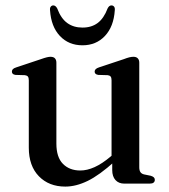

<svg xmlns="http://www.w3.org/2000/svg" viewBox="-20 -679 626 710"><path d="M395 -50V-88L392.5 -91V-382Q392.5 -391.5 389.2 -395.8Q386 -400 378.5 -401L343.5 -402Q336.5 -403 333.2 -406.2Q330 -409.5 330 -414Q330 -419.5 333.8 -423.2Q337.5 -427 346.5 -430L437 -460Q450 -465 458.2 -467Q466.5 -469 473.5 -469Q484 -469 489.5 -463.2Q495 -457.5 495 -447V-60.5Q495 -48.5 499.5 -42.2Q504 -36 513 -34L537.5 -29Q545.5 -26.5 549 -23Q552.5 -19.5 552.5 -14Q552.5 -7.5 548 -3.8Q543.5 0 533.5 0H439.5Q419 0 407 -13.2Q395 -26.5 395 -50ZM86.5 -133V-382Q86.5 -391.5 83.2 -395.8Q80 -400 72 -401L37.5 -402Q30 -403 27 -406.2Q24 -409.5 24 -414Q24 -419.5 27.5 -423.2Q31 -427 40.5 -430L130.5 -460Q144.5 -465 152.8 -467Q161 -469 166.5 -469Q178 -469 183.2 -463.2Q188.5 -457.5 188.5 -447V-148Q188.5 -97.5 212.8 -73Q237 -48.5 277 -48.5Q302 -48.5 329.8 -61Q357.5 -73.5 389 -100L409.5 -118L426 -101.5L405 -83Q347.5 -31 304.2 -10Q261 11 221.5 11Q161 11 123.8 -27.2Q86.5 -65.5 86.5 -133ZM285 -577Q318.5 -577 341.2 -594Q364 -611 378 -648Q383.5 -659 392 -659Q398 -659 401.8 -654.5Q405.5 -650 404.5 -641Q400.5 -580.5 368 -546Q335.5 -511.5 285 -511.5Q234 -511.5 201.5 -546Q169 -580.5 165 -641Q164 -650 167.8 -654.5Q171.5 -659 177 -659Q185.5 -659 191.5 -648Q205.5 -610.5 228.8 -593.8Q252 -577 285 -577Z"/></svg>

Font: Fraunces 48pt
Style: Regular
Weight: 400
Version: Version 1.000;[b76b70a41]